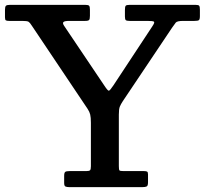

<svg xmlns="http://www.w3.org/2000/svg" viewBox="-22 -770 842 790"><path d="M242 -17V-46Q242 -59.5 246.5 -62.8Q251 -66 264 -66H332Q345 -66 348.5 -69.5Q352 -73 352 -86V-264.5Q352 -287 349.2 -298.5Q346.5 -310 338.5 -322L108.5 -665Q101 -677 95.5 -680.5Q90 -684 69 -684H16Q6 -684 2.2 -686.2Q-1.5 -688.5 -1.5 -698.5V-729Q-1.5 -742 2.2 -746Q6 -750 18.5 -750H329Q341 -750 344.5 -746.5Q348 -743 348 -730.5V-705Q348 -692 344.8 -688Q341.5 -684 328.5 -684H263.5Q243.5 -684 239 -679.2Q234.5 -674.5 242 -663.5L407.5 -417.5Q421.5 -396 426 -396.8Q430.5 -397.5 444.5 -418.5L605 -662Q615.5 -677.5 611.5 -680.8Q607.5 -684 583.5 -684H511Q499 -684 495.5 -687.2Q492 -690.5 492 -702V-728.5Q492 -742 495 -746Q498 -750 511 -750H783Q795 -750 797.8 -746Q800.5 -742 800.5 -730V-704Q800.5 -690 796.2 -687Q792 -684 778 -684H732Q707 -684 701.2 -677Q695.5 -670 686 -656L483.5 -354Q475 -341 471 -331.2Q467 -321.5 467 -298.5V-86.5Q467 -72 469.5 -69Q472 -66 487 -66H571Q580 -66 583.5 -63.8Q587 -61.5 587 -52.5V-20Q587 -5.5 581.5 -2.8Q576 0 563 0H264Q253 0 247.5 -2.5Q242 -5 242 -17Z"/></svg>

Font: Besley* Medium
Style: Regular
Weight: 500
Designer: Owen Earl
Foundry: indestructible type*
Version: Version 3.000; ttfautohint (v1.8.3)